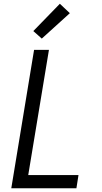

<svg xmlns="http://www.w3.org/2000/svg" viewBox="-20 -1000 540 1020"><path d="M40 0 161 -735H240L130 -70H397L386 0ZM202 -795 157 -835 298 -980 351 -930Z"/></svg>

Font: Iosevka Term Curly Oblique
Style: Regular
Weight: 400
Italic angle: -9°
Designer: Belleve Invis
Foundry: Belleve Invis
Version: Version 32.3.0